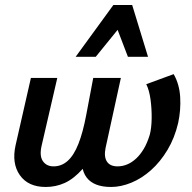

<svg xmlns="http://www.w3.org/2000/svg" viewBox="-20 -731 764 764"><path d="M162 13Q92 13 59 -34Q26 -81 42 -153L103 -421H208L146 -153Q136 -111 150.5 -90Q165 -69 193 -69Q225 -69 249.5 -91Q274 -113 292 -158.5Q310 -204 323 -273L351 -421H461L400 -142Q393 -107 405.5 -88Q418 -69 448 -69Q467 -69 485.5 -76.5Q504 -84 521 -99.5Q538 -115 552 -138.5Q566 -162 576 -195Q583 -222 583.5 -260Q584 -298 579 -335Q574 -372 562 -396L671 -436Q694 -396 697 -344.5Q700 -293 689 -242Q675 -182 646.5 -134.5Q618 -87 581 -54Q544 -21 502.5 -4Q461 13 422 13Q353 13 324.5 -25Q296 -63 311 -136L332 -240L383 -166Q343 -97 308 -58Q273 -19 237.5 -3Q202 13 162 13ZM281 -505 431 -711H506L473 -643L361 -505ZM489 -505 437 -641 431 -711H506L569 -505Z"/></svg>

Font: Ysabeau
Style: Bold Italic
Weight: 700
Italic angle: -12°
Designer: Christian Thalmann (Catharsis Fonts)
Version: Version 2.002